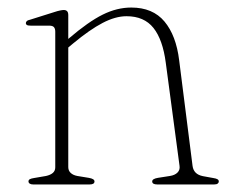

<svg xmlns="http://www.w3.org/2000/svg" viewBox="-20 -489 612 509"><path d="M161 -449V-46Q161 -36.5 167.5 -30.5Q174 -24.5 185 -22.5L215.5 -17.5Q230.5 -15 230.5 -8Q230.5 0 217.5 0H68Q62 0 58.8 -2.2Q55.5 -4.5 55.5 -8Q55.5 -12 59.2 -14Q63 -16 70 -17L102 -22.5Q113.5 -25 120 -30.5Q126.5 -36 126.5 -45.5V-405Q126.5 -413 123 -417Q119.5 -421 110.5 -421H61.5Q54 -421 51.2 -422.8Q48.5 -424.5 48.5 -427.5Q48.5 -430.5 51 -433Q53.5 -435.5 60.5 -437L124 -457Q133 -460 139.2 -461.2Q145.5 -462.5 149 -462.5Q155 -462.5 158 -459.2Q161 -456 161 -449ZM149.5 -353.5 136.5 -365 163 -387.5Q214.5 -431.5 252.2 -450.2Q290 -469 328 -469Q385 -469 416 -432Q447 -395 455 -329L490.5 -49Q492 -38 498.8 -31.2Q505.5 -24.5 518 -22L545.5 -17Q552.5 -16 556.2 -14Q560 -12 560 -8Q560 -4.5 557 -2.2Q554 0 547.5 0H397Q383.5 0 383.5 -8Q383.5 -15 398.5 -17.5L430.5 -22.5Q443.5 -24.5 450.5 -31.5Q457.5 -38.5 456 -49L419.5 -322.5Q411.5 -384 386.8 -415Q362 -446 315.5 -446Q286 -446 252 -428.2Q218 -410.5 173.5 -373.5Z"/></svg>

Font: Fraunces Thin
Style: Regular
Weight: 250
Version: Version 1.000;[b76b70a41]